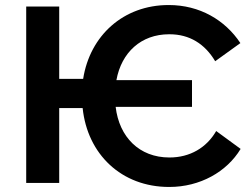

<svg xmlns="http://www.w3.org/2000/svg" viewBox="-20 -726 997 762"><path d="M651 16H652C774 16 880 -44 935 -135L838 -206C800 -140 734 -101 653 -101H652C533 -101 453 -182 439 -302H742V-408H442C462 -518 540 -590 651 -590H653C732 -590 793 -552 834 -483L934 -555C873 -647 772 -706 650 -706H649C470 -706 337 -585 310 -413H215V-700H84V0H215V-297H308C327 -114 462 16 651 16Z"/></svg>

Font: Fixel Display SemiBold
Style: Regular
Weight: 600
Designer: AlfaBravo + MacPaw
Foundry: Kyrylo Tkachov, Marchela Mozhyna, Serhii Makarenko, Maria Weinstein, Zakhar Kryvoshyya
Version: Version 1.211